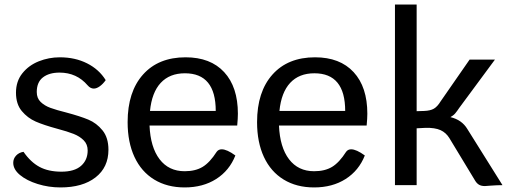

<svg xmlns="http://www.w3.org/2000/svg" viewBox="-20 -811 2236 841"><path d="M38 -98Q38 -116 50.5 -129.5Q63 -143 83 -146Q114 -101 153 -80Q192 -59 249 -59Q306 -59 335 -84.5Q364 -110 364 -152Q364 -179 346.5 -196.5Q329 -214 302.5 -224.5Q276 -235 231 -247Q172 -263 136.5 -278.5Q101 -294 75.5 -324.5Q50 -355 50 -405Q50 -455 78 -490Q106 -525 150 -542.5Q194 -560 242 -560Q309 -560 361.5 -533.5Q414 -507 443 -460Q431 -443 417 -433Q403 -423 391 -423Q376 -423 364 -437Q316 -493 241 -493Q195 -493 168 -472Q141 -451 141 -408Q141 -381 158 -364.5Q175 -348 201 -338.5Q227 -329 271 -318Q331 -302 367 -287Q403 -272 429 -240Q455 -208 455 -155Q455 -78 398.5 -34Q342 10 245 10Q193 10 145 -5Q97 -20 67.5 -44.5Q38 -69 38 -98Z M1019 -261H635Q639 -166 679 -113.5Q719 -61 789 -61Q836 -61 867.5 -80Q899 -99 929 -146Q937 -157 951 -157Q974 -157 1011 -130Q985 -64 927 -27Q869 10 789 10Q712 10 655.5 -24.5Q599 -59 569 -123.5Q539 -188 539 -276Q539 -409 606.5 -484.5Q674 -560 793 -560Q902 -560 962 -495Q1022 -430 1022 -313Q1022 -293 1019 -261ZM925 -325Q925 -490 790 -490Q723 -490 684 -448Q645 -406 637 -325Z M1586 -261H1202Q1206 -166 1246 -113.5Q1286 -61 1356 -61Q1403 -61 1434.5 -80Q1466 -99 1496 -146Q1504 -157 1518 -157Q1541 -157 1578 -130Q1552 -64 1494 -27Q1436 10 1356 10Q1279 10 1222.5 -24.5Q1166 -59 1136 -123.5Q1106 -188 1106 -276Q1106 -409 1173.5 -484.5Q1241 -560 1360 -560Q1469 -560 1529 -495Q1589 -430 1589 -313Q1589 -293 1586 -261ZM1492 -325Q1492 -490 1357 -490Q1290 -490 1251 -448Q1212 -406 1204 -325Z M2181 0Q2159 0 2131 2Q2109 4 2104 4Q2088 4 2078 -2Q2068 -8 2061 -20L1949 -205Q1934 -230 1909.5 -241Q1885 -252 1844 -251L1805 -249V0H1710V-791H1805V-324L1838 -325Q1865 -326 1880.5 -335Q1896 -344 1910 -367L2037 -550H2148L1992 -339Q1982 -324 1974 -314.5Q1966 -305 1953 -298Q2003 -286 2027 -246Z"/></svg>

Font: Krub Medium
Style: Regular
Weight: 500
Designer: Ekaluck Peanpanawate
Foundry: Cadson Demak Co.,Ltd.
Version: Version 1.000; ttfautohint (v1.6)